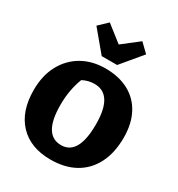

<svg xmlns="http://www.w3.org/2000/svg" viewBox="-218 -1079 1140 1231"><g transform="rotate(30 352.0 -463.0)"><path d="M342 13Q193 13 109.5 -75Q26 -163 26 -320Q26 -428 68.5 -506.5Q111 -585 185.5 -627.5Q260 -670 357 -670Q457 -670 529.5 -631Q602 -592 640.5 -518.5Q679 -445 679 -344Q679 -232 638.5 -152Q598 -72 522.5 -29.5Q447 13 342 13ZM354 -101Q482 -101 482 -329Q482 -549 345 -549Q300 -549 258 -527Q222 -433 222 -324Q222 -101 354 -101ZM295 -726 168 -878 232 -939 352 -845 473 -939 536 -878 409 -726Z"/></g></svg>

Font: Piazzolla SC ExtraBold
Style: Regular
Weight: 800
Designer: Juan Pablo del Peral
Foundry: Huerta Tipografica
Version: Version 1.330